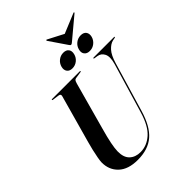

<svg xmlns="http://www.w3.org/2000/svg" viewBox="-280 -1159 1314 1314"><g transform="rotate(-45 377.0 -502.0)"><path d="M515 -208 621.5 -566.5Q638 -624 623 -654Q608 -684 575.5 -688.5L553 -692Q546.5 -692.5 546.5 -696.5Q546.5 -700 552 -700H749.5Q754 -700 754 -697Q754 -694 748 -692.5L727.5 -688.5Q700 -682 674.2 -653.5Q648.5 -625 631 -565.5L525 -209Q491 -93.5 431 -41.8Q371 10 270.5 10Q178 10 129.8 -36Q81.5 -82 82.5 -154.5Q83 -169.5 88 -197.2Q93 -225 100.5 -257Q108 -289 116 -317L213 -665.5Q217.5 -683 198 -685.5L151 -692Q144.5 -692.5 144.5 -696.5Q144.5 -700 150.5 -700H418.5Q423 -700 423 -697Q423 -693.5 416.5 -692.5L367 -685Q358.5 -683.5 354 -677.8Q349.5 -672 344.5 -655L251.5 -317.5Q231.5 -247 222.8 -202.2Q214 -157.5 213.5 -129.5Q212.5 -71.5 242.2 -43Q272 -14.5 321.5 -14.5Q383 -14.5 433.8 -59.5Q484.5 -104.5 515 -208ZM397 -749.5Q370 -749.5 357.5 -766.5Q345 -783.5 351.5 -809.5Q358.5 -836.5 379.8 -853.2Q401 -870 428 -870Q455.5 -870 468 -853.2Q480.5 -836.5 473.5 -809.5Q467 -783.5 445.8 -766.5Q424.5 -749.5 397 -749.5ZM565.5 -749.5Q538 -749.5 525.2 -766.5Q512.5 -783.5 519.5 -809.5Q526 -836 547.5 -853Q569 -870 596.5 -870Q624 -870 636.5 -853.2Q649 -836.5 642.5 -809.5Q635.5 -783.5 614.2 -766.5Q593 -749.5 565.5 -749.5ZM521 -879Q511 -870 505 -870Q499 -870 493.5 -879L406.5 -1006.5Q404 -1011 407.5 -1013.5Q409.5 -1015.5 414 -1012.5L526.5 -954L668 -1012.5Q674.5 -1015.5 676 -1013.5Q678 -1011 673.5 -1006.5Z"/></g></svg>

Font: Fraunces 144pt SemiBold
Style: Italic
Weight: 600
Italic angle: -16°
Version: Version 1.000;[0bf87f6ff]